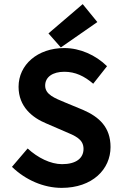

<svg xmlns="http://www.w3.org/2000/svg" viewBox="-20 -899 592 931"><path d="M38 -90C104 -26 192 12 279 12C428 12 516 -78 516 -186C516 -282 461 -332 383 -366L296 -402C246 -423 199 -440 199 -484C199 -526 236 -551 292 -551C345 -551 389 -530 432 -493L499 -578C444 -632 368 -666 292 -666C162 -666 70 -585 70 -478C70 -381 138 -328 203 -301L291 -263C346 -240 385 -224 385 -177C385 -132 349 -103 281 -103C225 -103 163 -134 114 -179ZM215 -737 275 -669 452 -792 381 -879Z"/></svg>

Font: Source Sans Pro SemBd
Style: Regular
Weight: 700
Designer: Paul D. Hunt
Foundry: Adobe Systems Incorporated
Version: Version 2.020;PS 2.0;hotconv 1.0.86;makeotf.lib2.5.63406